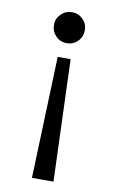

<svg xmlns="http://www.w3.org/2000/svg" viewBox="-82 -718 473 790"><g transform="rotate(10 155.0 -323.0)"><path d="M154 -673Q181 -673 199.8 -654.2Q218.5 -635.5 218.5 -609Q218.5 -581.5 199.8 -562.5Q181 -543.5 154 -543.5Q127 -543.5 108.2 -562.5Q89.5 -581.5 89.5 -609Q89.5 -635.5 108.5 -654.2Q127.5 -673 154 -673ZM127.5 -481.5H181.5L199.5 27H109.5Z"/></g></svg>

Font: League Spartan
Style: Regular
Weight: 350
Foundry: The League of Moveable Type
Version: Version 2.002